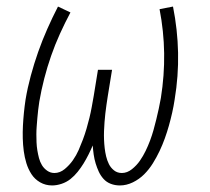

<svg xmlns="http://www.w3.org/2000/svg" viewBox="-20 -558 640 586"><path d="M139 8Q119 8 102.5 -1.5Q86 -11 76 -26.5Q66 -42 60.5 -60Q55 -78 52.5 -97Q50 -116 49.5 -135.5Q49 -155 50 -174.5Q51 -194 53 -214Q55 -234 58 -254Q64 -290 74 -327Q84 -364 96.5 -399.5Q109 -435 124.5 -470Q140 -505 157 -538L195 -520Q178 -488 163 -455Q148 -422 136 -387.5Q124 -353 115 -318Q106 -283 100 -248Q98 -235 96.5 -222.5Q95 -210 94 -197.5Q93 -185 92 -172.5Q91 -160 91 -148Q91 -136 91.5 -123.5Q92 -111 94 -99Q96 -87 99 -75.5Q102 -64 108 -54Q114 -44 124 -37Q134 -30 146 -30Q163 -30 177.5 -42Q192 -54 202.5 -69Q213 -84 220 -100Q227 -116 233 -132Q239 -148 244 -165Q249 -182 253 -198.5Q257 -215 260 -231.5Q263 -248 266 -265L279 -345H322L309 -265Q307 -252 305 -238.5Q303 -225 301.5 -211.5Q300 -198 299 -185Q298 -172 297.5 -158.5Q297 -145 297.5 -132Q298 -119 299.5 -106Q301 -93 304 -80.5Q307 -68 312.5 -57Q318 -46 328 -38Q338 -30 352 -30Q368 -30 382.5 -41.5Q397 -53 407 -67.5Q417 -82 424.5 -97.5Q432 -113 438 -129Q444 -145 448.5 -161Q453 -177 457 -193.5Q461 -210 464.5 -226Q468 -242 471 -259Q482 -328 481 -395.5Q480 -463 467 -530L508 -538Q522 -468 523.5 -397Q525 -326 513 -254Q510 -234 505.5 -214Q501 -194 495.5 -174.5Q490 -155 483 -135.5Q476 -116 467 -97Q458 -78 446.5 -59.5Q435 -41 420 -26Q405 -11 385.5 -1.5Q366 8 346 8Q331 8 318 3Q305 -2 296 -12Q287 -22 281.5 -34Q276 -46 272 -59Q268 -72 266 -86Q264 -100 263 -114Q257 -100 250 -86Q243 -72 235 -59Q227 -46 217 -33.5Q207 -21 195 -11.5Q183 -2 168 3Q153 8 139 8Z"/></svg>

Font: Iosevka Curly XLtEx
Style: Italic
Weight: 200
Width: 7
Italic angle: -9°
Monospace: yes
Designer: Belleve Invis
Foundry: Belleve Invis
Version: Version 11.1.0; ttfautohint (v1.8.3)